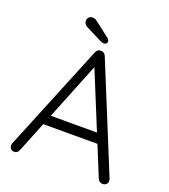

<svg xmlns="http://www.w3.org/2000/svg" viewBox="-154 -973 955 1084"><g transform="rotate(20 323.5 -431.0)"><path d="M328 -623 85 -19Q81 -9 74 -4Q67 1 58 1Q44 1 37 -6.5Q30 -14 29 -25Q28 -30 30 -37L294 -683Q299 -694 306.5 -698.5Q314 -703 324 -703Q334 -703 341.5 -697.5Q349 -692 353 -683L616 -40Q618 -34 618 -28Q618 -14 609 -6.5Q600 1 588 1Q578 1 570.5 -4.5Q563 -10 559 -19L310 -627ZM143 -202 168 -261H478L490 -202ZM324 -747Q318 -747 313 -749Q308 -751 302 -753L205 -802Q185 -813 185 -833Q185 -846 193.5 -854.5Q202 -863 215 -863Q224 -863 231.5 -859.5Q239 -856 244 -852L333 -783Q338 -779 340.5 -774.5Q343 -770 343 -765Q343 -758 338.5 -752.5Q334 -747 324 -747Z"/></g></svg>

Font: zvoove
Style: Regular
Weight: 400
Designer: Vernon Adams (Nunito) & Andrew Paglinawan (Quicksand)
Foundry: zvoove
Version: Version 3.006